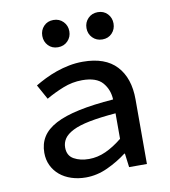

<svg xmlns="http://www.w3.org/2000/svg" viewBox="-81 -778 762 860"><g transform="rotate(-10 300.0 -348.0)"><path d="M241 12Q206 12 175.5 2Q145 -8 123 -26.5Q101 -45 88.5 -71Q76 -97 76 -129Q76 -170 95.5 -201Q115 -232 156.5 -254Q198 -276 263.5 -290Q329 -304 421 -311Q419 -356 391.5 -388Q364 -420 299 -420Q254 -420 211.5 -403Q169 -386 133 -365L96 -432Q116 -444 141 -456.5Q166 -469 194.5 -479Q223 -489 253.5 -495Q284 -501 316 -501Q418 -501 469 -446Q520 -391 520 -294V0H439L431 -63H428Q389 -33 340.5 -10.5Q292 12 241 12ZM269 -67Q308 -67 345.5 -84Q383 -101 421 -132V-248Q349 -242 301 -232.5Q253 -223 224.5 -208.5Q196 -194 184 -176Q172 -158 172 -136Q172 -99 200.5 -83Q229 -67 269 -67ZM219 -584Q192 -584 175 -602Q158 -620 158 -646Q158 -672 175 -690Q192 -708 219 -708Q246 -708 263.5 -690Q281 -672 281 -646Q281 -620 263.5 -602Q246 -584 219 -584ZM421 -584Q394 -584 376.5 -602Q359 -620 359 -646Q359 -672 376.5 -690Q394 -708 421 -708Q448 -708 465 -690Q482 -672 482 -646Q482 -620 465 -602Q448 -584 421 -584Z"/></g></svg>

Font: SauceCodePro Nerd Font Mono
Style: Regular
Weight: 500
Monospace: yes
Designer: Paul D. Hunt, Teo Tuominen
Foundry: Adobe Systems Incorporated
Version: Version 2.030;PS 1.000;hotconv 16.6.51;makeotf.lib2.5.65220;